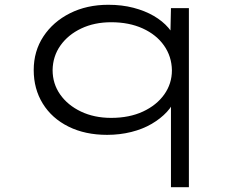

<svg xmlns="http://www.w3.org/2000/svg" viewBox="-20 -556 1008 803"><path d="M695 227V-145L713 -148Q704 -116 678 -88Q652 -60 614.5 -38Q577 -16 529 -4Q481 8 428 8Q336 8 266.5 -26.5Q197 -61 159 -122.5Q121 -184 121 -263Q121 -342 161.5 -403.5Q202 -465 272.5 -500.5Q343 -536 433 -536Q490 -536 538 -523.5Q586 -511 623 -489.5Q660 -468 684.5 -439.5Q709 -411 719 -378L692 -383L695 -522H770V227ZM445 -63Q521 -63 578 -89.5Q635 -116 667 -161Q699 -206 699 -262Q698 -320 666 -365.5Q634 -411 577 -437Q520 -463 445 -463Q375 -463 320 -437Q265 -411 233 -366Q201 -321 200 -263Q200 -206 231.5 -161Q263 -116 318.5 -89.5Q374 -63 445 -63Z"/></svg>

Font: Lexend Zetta Light
Style: Regular
Weight: 300
Designer: Bonnie Shaver-Troup, Thomas Jockin
Foundry: Lexend
Version: Version 1.007